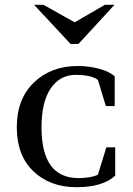

<svg xmlns="http://www.w3.org/2000/svg" viewBox="-20 -770 555 800"><path d="M460 -156V-38Q408 10 298.5 10Q189 10 119.5 -56Q50 -122 50 -240Q50 -358 121.5 -426.5Q193 -495 304 -495Q350 -495 393 -483.5Q436 -472 458 -452V-328H421L388 -437Q360 -458 295 -458Q230 -458 191.5 -402Q153 -346 153 -239Q153 -28 307 -28Q358 -28 388 -42L423 -156ZM274 -587 122 -750H161L291 -677L417 -750H457L307 -587Z"/></svg>

Font: Ledger
Style: Regular
Weight: 400
Designer: Denis Masharov
Foundry: Denis Masharov
Version: 1.001